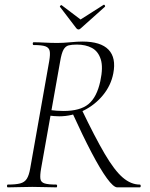

<svg xmlns="http://www.w3.org/2000/svg" viewBox="-20 -807 648 827"><path d="M14 0Q10 0 10 -6Q10 -12 14 -12Q48 -12 67 -17Q86 -22 95.5 -37Q105 -52 110 -81L192 -544Q197 -573 194 -587.5Q191 -602 175.5 -607.5Q160 -613 125 -613Q121 -613 121 -619Q121 -625 125 -625Q146 -625 172.5 -623.5Q199 -622 228 -622Q251 -622 283 -625Q315 -628 335 -628Q414 -628 447.5 -593Q481 -558 468 -491Q458 -439 423.5 -397Q389 -355 339.5 -330.5Q290 -306 235 -306Q226 -306 213 -307Q200 -308 193 -309L195 -333Q209 -331 225 -330Q241 -329 254 -329Q325 -329 361 -358.5Q397 -388 412 -457Q425 -517 414 -551.5Q403 -586 376 -600.5Q349 -615 311 -615Q289 -615 275.5 -611.5Q262 -608 253.5 -593Q245 -578 239 -542L157 -81Q152 -52 154 -37Q156 -22 172 -17Q188 -12 222 -12Q226 -12 226 -6Q226 0 223 0Q201 0 175.5 -1Q150 -2 119 -2Q91 -2 63 -1Q35 0 14 0ZM485 0Q469 0 440.5 -39Q412 -78 374 -150.5Q336 -223 291 -322L331 -337Q389 -216 431 -144.5Q473 -73 508.5 -42.5Q544 -12 582 -12Q586 -12 586 -6Q586 0 582 0Q545 0 521 0Q497 0 485 0ZM309 -685 238 -778Q237 -780 240.5 -783Q244 -786 245 -785L327 -723L426 -786Q429 -788 431.5 -784Q434 -780 432 -778L328 -685Q318 -675 309 -685Z"/></svg>

Font: Cormorant Garamond Light
Style: Italic
Weight: 300
Italic angle: -10°
Designer: Christian Thalmann (Catharsis Fonts)
Foundry: Catharsis Fonts
Version: Version 4.001